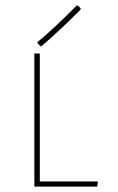

<svg xmlns="http://www.w3.org/2000/svg" viewBox="-20 -689 436 709"><path d="M338.9 0H106.9V-491.2H127V-19H339.8L341.8 -16.1ZM277.8 -658.2 276.9 -652.8Q237.3 -613.3 206.1 -584Q170.9 -550.8 132.8 -518.1L127.9 -519L117.2 -532.2Q150.4 -560.1 187 -594.2Q222.2 -627 263.2 -668.9L268.1 -668Z"/></svg>

Font: Datalegreya
Style: Thin
Weight: 250
Designer: Figs Lab
Foundry: Figs Lab
Version: Version 1.002;PS 001.002;hotconv 1.0.70;makeotf.lib2.5.58329